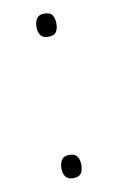

<svg xmlns="http://www.w3.org/2000/svg" viewBox="-69 -576 383 626"><g transform="rotate(-10 123.0 -263.5)"><path d="M122 -459Q105 -459 97.5 -469.5Q90 -480 90 -497Q90 -514 97.5 -525Q105 -536 122 -536Q142 -536 149 -525Q156 -514 156 -497Q156 -480 149 -469.5Q142 -459 122 -459ZM122 9Q105 9 97.5 -1.5Q90 -12 90 -29Q90 -46 97.5 -57Q105 -68 122 -68Q142 -68 149 -57Q156 -46 156 -29Q156 -12 149 -1.5Q142 9 122 9Z"/></g></svg>

Font: Noto Sans Bengali ExtraLight
Style: Regular
Weight: 200
Designer: Jelle Bosma - Monotype Design Team
Foundry: Monotype Imaging Inc.
Version: Version 2.003; ttfautohint (v1.8.4.7-5d5b)